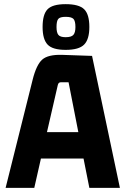

<svg xmlns="http://www.w3.org/2000/svg" viewBox="-20 -904 602 924"><path d="M410 -774Q410 -715 385 -689.5Q360 -664 296 -664Q233 -664 209 -689.5Q185 -715 185 -774Q185 -835 209 -859.5Q233 -884 296 -884Q360 -884 385 -859.5Q410 -835 410 -774ZM252 -774Q252 -747 261 -736Q270 -725 296 -725Q323 -725 333 -736Q343 -747 343 -774Q343 -803 333.5 -813Q324 -823 296 -823Q269 -823 260.5 -813Q252 -803 252 -774ZM557 0H410L382 -141H177L145 0H7L137 -520Q155 -592 183 -617Q211 -642 279 -640L423 -635ZM258 -494 206 -268H357L310 -508H272Q261 -508 258 -494Z"/></svg>

Font: Gemunu Libre ExtraBold
Style: Regular
Weight: 800
Designer: Puspanada Ekanayake, Sola Matas, Pathum Egodawatta, Kosala Senevirathne
Foundry: mooniak
Version: Version 1.100